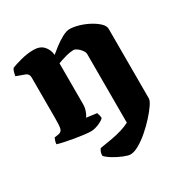

<svg xmlns="http://www.w3.org/2000/svg" viewBox="-161 -633 934 966"><g transform="rotate(-30 305.5 -150.0)"><path d="M324 200Q311 200 285 189.5Q259 179 234 164Q209 149 197 135Q197 122 201 112Q205 102 210 97Q250 91 282 85Q314 79 340 71Q366 63 387 52V-348Q387 -355 381.5 -364Q376 -373 368 -381Q360 -389 351.5 -394Q343 -399 337 -399Q329 -399 316 -397Q303 -395 289 -391Q275 -387 262.5 -383Q250 -379 243 -376V-139Q243 -118 236 -99.5Q229 -81 222 -72L282 -64Q284 -58 286.5 -49Q289 -40 289 -32Q284 -25 269 -17Q254 -9 238 -4.5Q222 0 209 0Q198 0 172.5 -3Q147 -6 117.5 -11Q88 -16 63 -21.5Q38 -27 26 -31Q26 -39 29 -48.5Q32 -58 35 -65L60 -69Q77 -72 81.5 -87Q86 -102 86 -147V-385Q86 -394 81.5 -401.5Q77 -409 67 -413L18 -431Q20 -443 23 -453.5Q26 -464 32 -472Q49 -479 87.5 -489.5Q126 -500 163 -500Q200 -500 220 -478.5Q240 -457 243 -425Q258 -438 281 -455.5Q304 -473 329 -486.5Q354 -500 372 -500Q395 -500 424.5 -491.5Q454 -483 481 -468.5Q508 -454 526 -437Q544 -420 544 -402V2Q544 14 528 37.5Q512 61 486.5 89Q461 117 431.5 142.5Q402 168 373.5 184Q345 200 324 200Z"/></g></svg>

Font: Texturina 12pt ExtraBold
Style: Regular
Weight: 800
Designer: Guillermo Torres Carreño
Foundry: Omnibus-Type
Version: Version 1.002